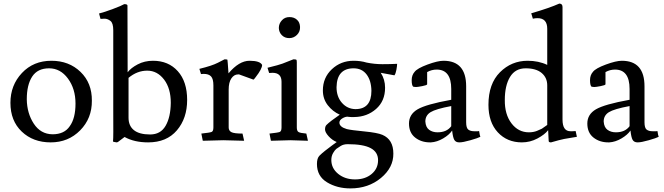

<svg xmlns="http://www.w3.org/2000/svg" viewBox="-20 -780 3691 1068"><path d="M38 -208Q38 -306 102 -374Q166 -442 266 -442Q364 -442 428 -380Q492 -318 491 -220Q492 -122 426 -55Q360 12 262 12Q164 12 101 -48Q38 -108 38 -208ZM272 -33Q338 -33 368 -78Q400 -122 400 -204Q400 -286 358 -343Q316 -400 253 -400Q189 -400 159 -354Q129 -308 129 -228Q130 -150 168 -92Q206 -34 272 -33Z M610 -169V-612Q610 -652 594 -664Q578 -676 562 -676Q546 -676 539 -675L531 -705Q560 -712 608 -730Q656 -748 671 -757Q689 -757 689 -749L690 -378Q708 -402 746 -422Q784 -442 831 -442Q917 -442 969 -384Q1021 -326 1021 -224Q1021 -122 964 -55Q907 12 804 12Q727 12 673 -18L637 9Q632 12 629 12Q625 12 612 9Q607 8 609 0Q611 -8 610 -169ZM695 -125Q695 -80 725 -56Q755 -32 815 -32Q873 -32 901 -80Q929 -128 930 -208Q930 -288 893 -337Q855 -387 799 -387Q743 -387 695 -347Z M1113 -369 1098 -368 1089 -397Q1159 -414 1192 -431Q1225 -448 1229 -450Q1242 -450 1245 -448Q1246 -446 1251 -372Q1310 -442 1368 -442Q1426 -442 1438 -419Q1438 -397 1403 -352Q1392 -337 1390 -337L1310 -366H1304Q1282 -366 1267 -344Q1252 -322 1252 -282V-71Q1252 -53 1267 -45Q1282 -37 1329 -37L1338 3L1222 0L1108 3L1100 -37Q1147 -42 1157 -46Q1167 -50 1167 -71V-305Q1167 -341 1154 -355Q1141 -369 1113 -369Z M1531 -624Q1531 -649 1548 -667Q1564 -685 1590 -685Q1616 -685 1632 -670Q1648 -656 1649 -630Q1650 -604 1632 -586Q1614 -568 1589 -568Q1564 -568 1548 -584Q1532 -600 1531 -624ZM1595 0 1487 3 1479 -37Q1526 -42 1536 -46Q1546 -50 1546 -71V-325Q1546 -375 1496 -375Q1484 -375 1477 -374L1468 -403Q1533 -419 1551 -426L1612 -450Q1625 -450 1628 -448Q1631 -446 1631 -434V-71Q1631 -52 1640 -46Q1649 -40 1684 -37L1693 3Z M1957 -173Q2046 -173 2046 -275Q2045 -332 2019 -366Q1993 -400 1947 -400Q1901 -400 1877 -374Q1853 -348 1852 -295Q1852 -242 1882 -208Q1912 -174 1957 -173ZM2083 111Q2083 66 2042 44Q2001 22 1914 22Q1891 22 1875 32Q1859 42 1851 48Q1843 54 1833 71Q1823 88 1823 110Q1823 156 1861 187Q1899 218 1955 218Q2011 218 2047 188Q2083 158 2083 111ZM2122 -292Q2122 -218 2072 -174Q2022 -130 1951 -129Q1935 -128 1919 -130Q1917 -130 1914 -131Q1900 -131 1885 -122Q1868 -112 1868 -98Q1868 -74 1909 -62Q1933 -56 2006 -49Q2079 -42 2107 -30Q2168 -4 2168 74Q2169 152 2099 210Q2029 268 1929 268Q1855 268 1799 234Q1743 200 1743 132Q1743 100 1757 86Q1771 72 1789 58Q1805 45 1827 29Q1849 13 1853 10Q1828 0 1808 -22Q1788 -44 1788 -60Q1788 -77 1796 -85Q1816 -105 1870 -142Q1830 -160 1803 -195Q1776 -230 1776 -277Q1776 -348 1826 -395Q1876 -442 1947 -442Q1986 -442 2019 -432Q2063 -423 2107 -423Q2151 -423 2189 -425Q2189 -414 2185 -392Q2181 -370 2174 -361L2098 -375Q2122 -338 2122 -292Z M2617 -50H2638Q2643 -50 2645 -51Q2649 -25 2652 -19Q2639 -12 2597 0Q2555 12 2535 12Q2515 12 2507 -2Q2499 -16 2495 -54Q2479 -30 2445 -10Q2411 10 2377 12H2372Q2323 12 2289 -15Q2255 -42 2255 -93Q2255 -144 2303 -172Q2351 -200 2490 -225V-285Q2490 -393 2409 -393Q2381 -393 2356 -379V-311Q2355 -306 2329 -301Q2303 -296 2295 -296Q2287 -296 2278 -298Q2270 -306 2270 -334Q2270 -362 2286 -380Q2301 -400 2358 -421Q2415 -442 2447 -442Q2573 -442 2573 -300V-100Q2573 -68 2585 -59Q2597 -50 2617 -50ZM2414 -44Q2465 -44 2490 -78V-190Q2404 -174 2375 -156Q2346 -138 2346 -104Q2348 -72 2367 -58Q2386 -44 2414 -44Z M3024 -305Q3024 -348 2993 -374Q2962 -400 2904 -400Q2846 -400 2817 -352Q2788 -304 2788 -224Q2787 -144 2825 -94Q2863 -44 2922 -44Q2947 -44 2967 -52Q2987 -60 2994 -64Q3003 -70 3024 -85ZM3109 -115Q3109 -50 3153 -50H3165L3182 -51L3189 -19L3118 -7Q3093 -2 3045 12Q3032 12 3032 4L3029 -56Q3011 -32 2970 -10Q2929 12 2883 12Q2801 12 2749 -44Q2697 -100 2697 -197Q2697 -314 2761 -378Q2825 -442 2915 -442Q2976 -442 3024 -419V-620Q3024 -679 2970 -679Q2957 -679 2944 -676L2935 -706Q3038 -736 3091 -760Q3109 -760 3109 -741Z M3609 -50H3630Q3635 -50 3637 -51Q3641 -25 3644 -19Q3631 -12 3589 0Q3547 12 3527 12Q3507 12 3499 -2Q3491 -16 3487 -54Q3471 -30 3437 -10Q3403 10 3369 12H3364Q3315 12 3281 -15Q3247 -42 3247 -93Q3247 -144 3295 -172Q3343 -200 3482 -225V-285Q3482 -393 3401 -393Q3373 -393 3348 -379V-311Q3347 -306 3321 -301Q3295 -296 3287 -296Q3279 -296 3270 -298Q3262 -306 3262 -334Q3262 -362 3278 -380Q3293 -400 3350 -421Q3407 -442 3439 -442Q3565 -442 3565 -300V-100Q3565 -68 3577 -59Q3589 -50 3609 -50ZM3406 -44Q3457 -44 3482 -78V-190Q3396 -174 3367 -156Q3338 -138 3338 -104Q3340 -72 3359 -58Q3378 -44 3406 -44Z"/></svg>

Font: Lusitana
Style: Regular
Weight: 400
Designer: Ana Paula Megda
Foundry: Ana Paula Megda
Version: Version 1.001; ttfautohint (v1.4.1)